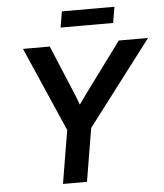

<svg xmlns="http://www.w3.org/2000/svg" viewBox="-60 -959 866 1012"><g transform="rotate(-5 373.0 -453.5)"><path d="M231.9 0 278.8 -281.2 84 -727.5H225.6L319.3 -503.4Q329.6 -480 338.9 -456.3Q348.1 -432.6 356.9 -408.7Q373.5 -432.6 390.6 -456.3Q407.7 -480 425.3 -503.4L590.8 -727.5H745.6L405.8 -281.2L358.9 0ZM583.5 -906.7 569.3 -822.3H291.5L305.2 -906.7Z"/></g></svg>

Font: Inter Display SemiBold
Style: Italic
Weight: 600
Italic angle: -9.39999°
Designer: Rasmus Andersson
Foundry: rsms
Version: Version 4.000;git-a52131595